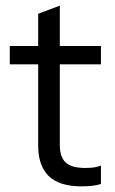

<svg xmlns="http://www.w3.org/2000/svg" viewBox="-20 -662 410 687"><path d="M341.2 -431.7V-497.5H194.1V-641.8L116.6 -612.7V-497.5H15V-431.7H116.6V-140.4C116.6 -93.2 129.1 -57.4 153.9 -32.4C178.8 -7.6 218.6 4.8 273.5 4.8C288.3 4.8 301.7 3.9 313.6 2.4C325.6 0.9 334.8 -1.3 341.2 -3.9V-69.6C335.4 -67.1 327.8 -64.9 318.5 -63.3C309.1 -61.7 298 -61 285.1 -61C252.8 -61 229.6 -67.4 215.4 -80.3C201.2 -93.2 194.1 -113.5 194.1 -141.3V-431.7Z"/></svg>

Font: Diatome
Style: Regular
Weight: 400
Designer: 15.100.17
Foundry: 15.100.17
Version: Version 1.008;Fontself Maker 3.5.8